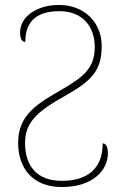

<svg xmlns="http://www.w3.org/2000/svg" viewBox="-20 -744 530 774"><path d="M229 10C356 10 415 -59 415 -126C415 -150 408 -166 394 -166C394 -66 335 -15 229 -15C126 -15 81 -78 81 -168C81 -249 127 -293 241 -357C348 -417 390 -458 390 -559C390 -650 323 -724 218 -724C126 -724 61 -675 61 -614C61 -589 68 -575 82 -575C82 -661 132 -699 219 -699C314 -699 362 -636 362 -554C362 -469 315 -433 231 -384C140 -331 53 -286 53 -169C53 -67 111 10 229 10Z"/></svg>

Font: Noto Serif Georgian Thin
Style: Regular
Weight: 100
Designer: Monotype Design Team, Akaki Razmadze
Foundry: Google LLC
Version: Version 2.003